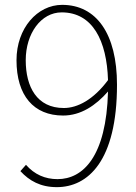

<svg xmlns="http://www.w3.org/2000/svg" viewBox="-20 -758 561 791"><path d="M243 -313C132 -313 86 -400 86 -510C86 -620 149 -707 234 -707C362 -707 420 -590 425 -428C365 -347 299 -313 243 -313ZM64 -53C101 -13 147 13 214 13C342 13 462 -94 462 -409C462 -619 377 -738 236 -738C134 -738 48 -642 48 -510C48 -364 119 -282 240 -282C313 -282 374 -323 425 -381C418 -113 322 -20 217 -20C166 -20 122 -39 87 -79Z"/></svg>

Font: Kinto Sans Thin
Style: Regular
Weight: 100
Designer: Authors: Ryoko NISHIZUKA  (kana & ideographs); Paul D. Hunt (Latin, Greek & Cyrillic); Wenlong ZHANG  (bopomofo); Sandol
Foundry: Adobe Systems Incorporated, ookami Inc.
Version: Version 0.001